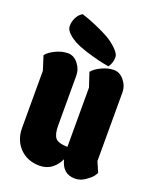

<svg xmlns="http://www.w3.org/2000/svg" viewBox="-136 -808 723 888"><g transform="rotate(20 225.0 -363.5)"><path d="M412 -449V-112L434 -61Q430 -54 423 -44Q416 -34 392 -17Q368 0 341 0Q280 0 264 -67Q252 -39 227 -19.5Q202 0 167 0Q107 0 69.5 -38.5Q32 -77 32 -137V-418L10 -487Q24 -505 54.5 -519.5Q85 -534 114 -534Q143 -534 164 -508Q185 -482 185 -449V-206Q185 -163 198.5 -145Q212 -127 259 -126V-418L236 -487Q250 -505 281 -519.5Q312 -534 340.5 -534Q369 -534 390.5 -508Q412 -482 412 -449ZM106 -720 115 -727Q124 -724 138 -719.5Q152 -715 188.5 -699.5Q225 -684 252.5 -668.5Q280 -653 303 -630.5Q326 -608 326 -592Q326 -563 310 -541Q301 -543 285 -545.5Q269 -548 229 -559Q189 -570 158.5 -582Q128 -594 103 -614Q78 -634 78 -655.5Q78 -677 87 -695Q96 -713 106 -720Z"/></g></svg>

Font: Chela One
Style: Regular
Weight: 400
Designer: Miguel Hernandez
Foundry: LatinoType
Version: Version 1.001